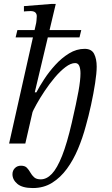

<svg xmlns="http://www.w3.org/2000/svg" viewBox="-20 -726 565 971"><path d="M146 225Q93 225 68 204Q43 183 43 155Q43 137 55 124.5Q67 112 86 112Q106 112 116 122.5Q126 133 133.5 146.5Q141 160 152.5 170.5Q164 181 186 181Q216 181 242.5 153Q269 125 294 62Q319 -1 343 -105Q367 -209 377 -265Q387 -321 387 -355Q387 -378 381 -392.5Q375 -407 360 -407Q338 -407 311 -386.5Q284 -366 257 -334Q230 -302 206 -266Q182 -230 164.5 -198.5Q147 -167 140 -149V-259H164Q179 -288 203.5 -325.5Q228 -363 260 -398Q292 -433 329.5 -456Q367 -479 408 -479Q443 -479 456 -453.5Q469 -428 469 -389Q469 -357 461 -305Q453 -253 440.5 -195.5Q428 -138 414 -89Q398 -29 374.5 27Q351 83 318.5 127.5Q286 172 243.5 198.5Q201 225 146 225ZM108 0H26L163 -610Q163 -610 164.5 -621.5Q166 -633 166 -644Q166 -656 158.5 -663Q151 -670 134 -670Q124 -670 112.5 -669Q101 -668 101 -668V-695L239 -706H262L152 -243L148 -174ZM382 -537H59L68 -574H391Z"/></svg>

Font: STIX Two Text
Style: Italic
Weight: 400
Italic angle: -12°
Designer: Ross Mills, John Hudson & Paul Hanslow, Tiro Typeworks Ltd; with prior portions MicroPress Inc. and Coen Hoffman, Elsevi
Foundry: Tiro Typeworks Ltd
Version: Version 2.13 b171